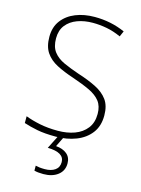

<svg xmlns="http://www.w3.org/2000/svg" viewBox="-140 -853 824 1121"><g transform="rotate(15 272.0 -293.0)"><path d="M492 -233Q492 -169 459.5 -126.5Q427 -84 372 -62.5Q317 -41 249 -41Q182 -41 136.5 -50Q91 -59 55 -71V-112Q94 -97 143 -87Q192 -77 252 -77Q308 -77 353 -93.5Q398 -110 425 -144.5Q452 -179 452 -232Q452 -279 429.5 -308Q407 -337 364 -357.5Q321 -378 259 -399Q201 -418 156.5 -441Q112 -464 87.5 -500Q63 -536 63 -595Q63 -654 93.5 -694Q124 -734 175 -754.5Q226 -775 290 -775Q389 -775 474 -737L459 -703Q415 -723 372.5 -731Q330 -739 288 -739Q237 -739 195 -723.5Q153 -708 128 -676.5Q103 -645 103 -596Q103 -545 126 -515Q149 -485 189.5 -466.5Q230 -448 283 -430Q346 -410 393 -386.5Q440 -363 466 -327.5Q492 -292 492 -233ZM357 93Q357 137 323.5 163Q290 189 236 189Q202 189 181 183V153Q193 156 206 157.5Q219 159 237 159Q275 159 298.5 142.5Q322 126 322 94Q322 36 222 34L265 -51H297L266 12Q307 15 332 35.5Q357 56 357 93Z"/></g></svg>

Font: Noto Sans Tamil UI ExtraLight
Style: Regular
Weight: 200
Designer: Jelle Bosma - Monotype Design Team
Foundry: Monotype Imaging Inc.
Version: Version 2.004; ttfautohint (v1.8.4.7-5d5b)